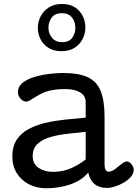

<svg xmlns="http://www.w3.org/2000/svg" viewBox="-20 -956 709 989"><path d="M218.3 13.7Q168.5 13.7 128.9 -6.8Q89.4 -27.3 66.4 -64.2Q43.5 -101.1 43.5 -149.9Q43.5 -202.6 66.7 -237.1Q89.8 -271.5 129.2 -292.2Q168.5 -313 217.8 -324Q267.1 -335 319.8 -340.3Q372.6 -345.7 421.4 -350.1V-429.2Q421.4 -455.1 406 -469.7Q390.6 -484.4 367.2 -490.7Q343.8 -497.1 318.4 -497.1Q272.5 -497.1 242.7 -490.7Q212.9 -484.4 188.2 -471.2Q163.6 -458 132.3 -438Q123 -432.6 115.2 -432.6Q98.6 -432.6 85.4 -448.2Q72.3 -463.9 72.3 -481Q72.3 -510.3 96.4 -529.5Q120.6 -548.8 157.7 -559.8Q194.8 -570.8 234.4 -575.4Q273.9 -580.1 304.2 -580.1Q387.2 -580.1 433.8 -557.4Q480.5 -534.7 499.5 -484.9Q518.6 -435.1 518.6 -353V-106.9Q518.6 -91.8 523.7 -81.8Q528.8 -71.8 540 -71.8Q554.7 -71.8 572.3 -85Q589.8 -98.1 606.2 -111.3Q622.6 -124.5 634.3 -124.5Q645.5 -124.5 657.2 -110.1Q668.9 -95.7 668.9 -82Q668.9 -62.5 654.3 -45.4Q639.6 -28.3 617.4 -15.4Q595.2 -2.4 572 4.9Q548.8 12.2 532.2 12.2Q451.7 12.2 434.6 -66.9Q398.9 -25.4 341.3 -5.9Q283.7 13.7 218.3 13.7ZM252.4 -70.8Q303.7 -70.8 345.7 -89.4Q387.7 -107.9 421.4 -134.8V-276.9Q382.8 -272.5 335.7 -267.8Q288.6 -263.2 246.1 -252Q203.6 -240.7 176 -217.3Q148.4 -193.8 148.4 -152.8Q148.4 -111.3 179.2 -91.1Q210 -70.8 252.4 -70.8ZM296.9 -692.4Q256.3 -692.4 229.2 -709.7Q202.1 -727.1 188.5 -754.6Q174.8 -782.2 174.8 -812Q174.8 -842.8 189 -871.1Q203.1 -899.4 231 -917.5Q258.8 -935.5 299.3 -935.5Q339.8 -935.5 366.5 -918Q393.1 -900.4 406.5 -872.6Q419.9 -844.7 419.9 -814.5Q419.9 -784.2 406 -756.1Q392.1 -728 364.7 -710.2Q337.4 -692.4 296.9 -692.4ZM300.8 -738.8Q335.4 -738.8 351.8 -761Q368.2 -783.2 368.2 -813Q368.2 -843.3 350.8 -865.7Q333.5 -888.2 298.8 -888.2Q263.7 -888.2 246.6 -865.7Q229.5 -843.3 229.5 -813Q229.5 -783.2 248.3 -761Q267.1 -738.8 300.8 -738.8Z"/></svg>

Font: Cutive
Style: Regular
Weight: 400
Version: Version 1.100; ttfautohint (v1.8.4.7-5d5b)